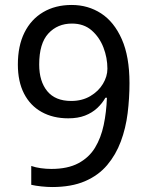

<svg xmlns="http://www.w3.org/2000/svg" viewBox="-20 -744 591 774"><path d="M190 10Q171 10 147 7.5Q123 5 106 1V-75Q123 -69 144.5 -66Q166 -63 187 -63Q253 -63 296 -86Q339 -109 363 -148.5Q387 -188 398 -240Q409 -292 411 -350H405Q392 -327 371.5 -308Q351 -289 322.5 -278Q294 -267 255 -267Q194 -267 148 -292.5Q102 -318 77 -366.5Q52 -415 52 -484Q52 -559 78.5 -612.5Q105 -666 154 -695Q203 -724 269 -724Q335 -724 387.5 -690Q440 -656 471 -586Q502 -516 502 -409Q502 -348 494.5 -287.5Q487 -227 467 -173.5Q447 -120 412 -78.5Q377 -37 322.5 -13.5Q268 10 190 10ZM267 -337Q311 -337 344 -356.5Q377 -376 395 -406Q413 -436 413 -467Q413 -511 397 -552.5Q381 -594 349.5 -621.5Q318 -649 270 -649Q212 -649 175 -609Q138 -569 138 -484Q138 -416 170.5 -376.5Q203 -337 267 -337Z"/></svg>

Font: lhindi25
Style: Book
Weight: 400
Designer: Jelle Bosma - Monotype Design Team
Foundry: Monotype Imaging Inc.
Version: Version 2.003